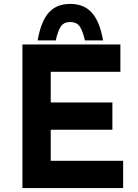

<svg xmlns="http://www.w3.org/2000/svg" viewBox="-20 -964 706 984"><path d="M95 -736H597V-596H240V-439H556V-299H240V-140H611V0H95ZM340 -944Q411 -944 451.5 -898Q492 -852 508 -757H415Q406 -800 390.5 -825.5Q375 -851 340 -851Q305 -851 290 -825.5Q275 -800 266 -757H173Q190 -855 230 -899.5Q270 -944 340 -944Z"/></svg>

Font: Synthetic
Style: Bold
Weight: 700
Designer: Santiago Orozco
Foundry: Typemade
Version: Version 2.000; ttfautohint (v1.8.4.7-5d5b)